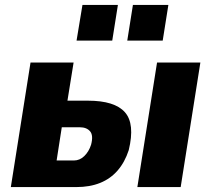

<svg xmlns="http://www.w3.org/2000/svg" viewBox="-20 -760 858 780"><path d="M24 0 104 -506H279L254 -351H337Q446 -351 487.5 -304Q529 -257 503 -150Q487 -101 458 -67.5Q429 -34 387 -17Q345 0 290 0ZM210 -108H280Q304 -108 322.5 -126Q341 -144 350 -172Q360 -210 346 -226.5Q332 -243 304 -243H231ZM538 0 618 -506H794L714 0ZM497 -595 520 -740H664L641 -595ZM291 -595 315 -740H459L436 -595Z"/></svg>

Font: Nunito Sans 7pt Condensed Black
Style: Italic
Weight: 900
Width: 3
Italic angle: -9°
Designer: Vernon Adams
Foundry: Vernon Adams
Version: Version 3.101;gftools[0.9.27]